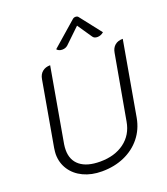

<svg xmlns="http://www.w3.org/2000/svg" viewBox="-166 -1049 1021 1173"><g transform="rotate(-20 344.5 -462.5)"><path d="M63 -186Q63 -198 67 -226L141 -646Q146 -676 166 -692.5Q186 -709 217 -709L132 -226Q129 -207 129 -189Q129 -123 174 -87Q219 -51 304 -51Q399 -51 461.5 -97.5Q524 -144 538 -226L613 -646Q618 -676 637.5 -692.5Q657 -709 689 -709L604 -226Q591 -155 548.5 -102Q506 -49 440.5 -20Q375 9 294 9Q226 9 173.5 -16Q121 -41 92 -85.5Q63 -130 63 -186ZM320 -773Q297 -773 285 -788L442 -925Q451 -934 463 -934Q476 -934 482 -925L589 -788Q570 -772 548 -772Q527 -772 518 -786L454 -880L356 -786Q341 -773 320 -773Z"/></g></svg>

Font: K2D ExtraLight
Style: Italic
Weight: 275
Italic angle: -10°
Designer: Katatrad Aksorn Co.,Ltd.
Foundry: Cadson Demak Co.,Ltd.
Version: Version 1.000; ttfautohint (v1.6)